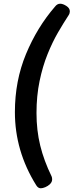

<svg xmlns="http://www.w3.org/2000/svg" viewBox="-20 -803 395 1031"><path d="M199 208Q184 208 174 191Q60 8 60 -201Q60 -369 119.5 -512.5Q179 -656 275 -767Q287 -783 303 -783Q318 -783 336.5 -771Q355 -759 355 -742Q355 -738 353.5 -732Q352 -726 347 -719Q322 -681 292 -629.5Q262 -578 235.5 -512.5Q209 -447 192.5 -367.5Q176 -288 176 -196Q176 -103 196 -21.5Q216 60 257 144Q260 151 260 160Q260 174 249 185Q238 196 223.5 202Q209 208 199 208Z"/></svg>

Font: Asap Semi Expanded Semi Expanded Regular
Style: Bold Italic
Weight: 700
Width: 6
Italic angle: -6°
Designer: Pablo Cosgaya
Foundry: Omnibus-Type
Version: Version 3.001; ttfautohint (v1.8.4.7-5d5b)